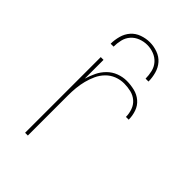

<svg xmlns="http://www.w3.org/2000/svg" viewBox="-217 -837 933 933"><g transform="rotate(45 250.0 -370.0)"><path d="M132 0V-520H151V-391Q159 -418 171 -443Q183 -468 203 -488Q223 -508 249.5 -518Q276 -528 303 -528Q330 -528 357 -521.5Q384 -515 404.5 -497.5Q425 -480 434 -454Q443 -428 443 -401H424Q424 -424 416 -446.5Q408 -469 390.5 -484Q373 -499 350 -504.5Q327 -510 303 -510Q277 -510 252.5 -500.5Q228 -491 209.5 -472Q191 -453 180 -429Q169 -405 162.5 -379.5Q156 -354 153.5 -328Q151 -302 151 -276V0ZM120 -600Q120 -627 127.5 -654Q135 -681 152.5 -701Q170 -721 196.5 -730.5Q223 -740 250 -740Q277 -740 303.5 -730.5Q330 -721 347.5 -701Q365 -681 372.5 -654Q380 -627 380 -600H360Q360 -623 354.5 -646.5Q349 -670 333.5 -687.5Q318 -705 295.5 -713.5Q273 -722 250 -722Q227 -722 204.5 -713.5Q182 -705 166.5 -687.5Q151 -670 145.5 -646.5Q140 -623 140 -600Z"/></g></svg>

Font: Iosevka Term Curly Thin
Style: Regular
Weight: 100
Designer: Belleve Invis
Foundry: Belleve Invis
Version: Version 32.3.0